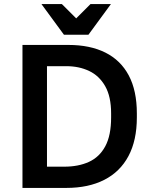

<svg xmlns="http://www.w3.org/2000/svg" viewBox="-20 -920 745 940"><path d="M90 0V-700H315Q421 -700 496 -662.5Q571 -625 610.5 -550.5Q650 -476 650 -365V-345Q650 -233 609 -156Q568 -79 490.5 -39.5Q413 0 305 0ZM210 -104H295Q364 -104 415.5 -127.5Q467 -151 495.5 -204Q524 -257 524 -345V-365Q524 -447 495 -498Q466 -549 416.5 -572.5Q367 -596 305 -596H210ZM293 -750 183 -900H283L353 -830L423 -900H523L413 -750Z"/></svg>

Font: Golos Text Medium
Style: Regular
Weight: 500
Designer: A.Korolkova, Vitaly Kuzmin
Foundry: ParaType Ltd
Version: Version 2.004